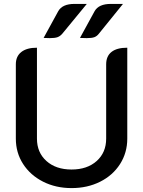

<svg xmlns="http://www.w3.org/2000/svg" viewBox="-20 -953 732 982"><path d="M61 -244V-624Q61 -665 89 -687Q117 -709 169 -709V-244Q169 -173 217.5 -129.5Q266 -86 346 -86Q426 -86 474.5 -129.5Q523 -173 523 -244V-624Q523 -666 550.5 -687.5Q578 -709 631 -709V-244Q631 -172 594 -114Q557 -56 492 -23.5Q427 9 346 9Q265 9 200 -24Q135 -57 98 -114.5Q61 -172 61 -244ZM278 -896Q299 -933 361 -933H424L299 -781Q288 -768 274.5 -763Q261 -758 235 -758Q215 -758 203 -759ZM464 -896Q485 -933 547 -933H609L486 -781Q476 -768 463 -763Q450 -758 424 -758Q403 -758 389 -759Z"/></svg>

Font: K2D Medium
Style: Regular
Weight: 500
Designer: Katatrad Aksorn Co.,Ltd.
Foundry: Cadson Demak Co.,Ltd.
Version: Version 1.000; ttfautohint (v1.6)